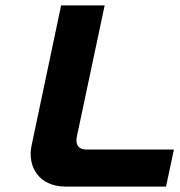

<svg xmlns="http://www.w3.org/2000/svg" viewBox="-20 -690 665 710"><path d="M206 -670 97 -153C80 -75 123 0 223 0H594L623 -137H299C271 -137 258 -155 264 -184L367 -670Z"/></svg>

Font: LT Wave Text Black Italic
Style: Regular
Weight: 900
Designer: Daniel Lyons
Version: Version 2.5 (Glyphs App)